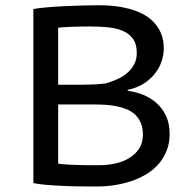

<svg xmlns="http://www.w3.org/2000/svg" viewBox="-20 -690 707 719"><path d="M593.3 -508.8Q593.3 -484.9 585.2 -460.4Q577.1 -436 560.5 -414.8Q543.9 -393.6 518.6 -377.2Q493.2 -360.8 458 -353.5V-350.1Q488.3 -346.2 516.6 -334.7Q544.9 -323.2 566.9 -303.5Q588.9 -283.7 602.1 -255.1Q615.2 -226.6 615.2 -188.5Q615.2 -153.8 604.2 -126Q593.3 -98.1 574.2 -76.2Q555.2 -54.2 529.1 -38.3Q502.9 -22.5 472.7 -12.2Q442.4 -2 409.7 3.2Q377 8.3 343.8 8.3Q317.4 8.3 284.4 8.1Q251.5 7.8 218.5 6.3Q185.5 4.9 155.5 2.4Q125.5 0 105 -4.4V-656.2Q124 -659.7 153.8 -662.4Q183.6 -665 217.5 -666.7Q251.5 -668.5 286.6 -669.4Q321.8 -670.4 351.6 -670.4Q378.4 -670.4 407 -667.5Q435.5 -664.6 462.4 -657.5Q489.3 -650.4 512.9 -638.4Q536.6 -626.5 554.4 -608.4Q572.3 -590.3 582.8 -565.7Q593.3 -541 593.3 -508.8ZM197.8 -77.6Q202.1 -76.2 212.9 -75.2Q223.6 -74.2 237.8 -73.5Q252 -72.8 268.1 -72.3Q284.2 -71.8 299.8 -71.5Q315.4 -71.3 328.6 -71.3Q341.8 -71.3 350.1 -71.3Q382.3 -71.3 412.1 -77.9Q441.9 -84.5 464.8 -98.6Q487.8 -112.8 501.5 -134.3Q515.1 -155.8 515.1 -186Q515.1 -211.4 507.3 -229.7Q499.5 -248 486.3 -260.5Q473.1 -272.9 455.1 -280.5Q437 -288.1 416.5 -292.2Q396 -296.4 373.8 -297.6Q351.6 -298.8 330.1 -298.8H197.8ZM250 -372.6Q254.4 -372.6 266.1 -372.6Q277.8 -372.6 291 -372.8Q304.2 -373 316.7 -373.3Q329.1 -373.5 335 -374Q347.2 -375 356.9 -375.7Q366.7 -376.5 375 -377.4Q398.4 -383.8 419.7 -393.6Q440.9 -403.3 457 -417.2Q473.1 -431.2 482.7 -449.7Q492.2 -468.3 492.2 -491.7Q492.2 -523.9 479 -543.2Q465.8 -562.5 442.4 -573.2Q418.9 -584 387.5 -587.4Q356 -590.8 319.3 -590.8Q301.3 -590.8 282.7 -590.6Q264.2 -590.3 247.8 -589.6Q231.4 -588.9 218.3 -588.1Q205.1 -587.4 197.8 -586.4V-372.6Z"/></svg>

Font: PT Astra Sans
Style: Regular
Weight: 400
Designer: A.Korolkova, I. Chaeva
Foundry: ParaType Ltd
Version: Version 1.001; ttfautohint (v1.6)